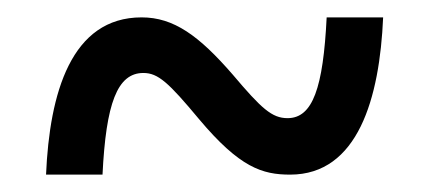

<svg xmlns="http://www.w3.org/2000/svg" viewBox="-20 -467 494 221"><path d="M33 -266H98C102 -348 115 -383 145 -383C162 -383 174 -372 209 -330C256 -274 282 -266 314 -266C392 -266 417 -354 421 -447H356C352 -366 340 -331 311 -331C293 -331 281 -342 248 -381C209 -426 180 -447 143 -447C62 -447 37 -360 33 -266Z"/></svg>

Font: Noto Serif Sinhala ExtraCondensed SemiBold
Style: Regular
Weight: 600
Width: 2
Designer: Jelle Bosma - Monotype Design Team
Foundry: Monotype Imaging Inc.
Version: Version 2.007